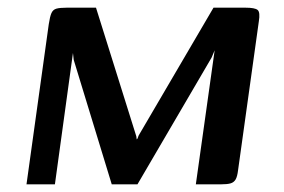

<svg xmlns="http://www.w3.org/2000/svg" viewBox="-20 -480 740 500"><path d="M49 0 107 -417Q110 -437 114 -446Q118 -455 127 -457.5Q136 -460 154 -460H230L335 -125L336 -117L338 -119L341 -127L536 -460H619Q644 -460 651 -454Q658 -448 654 -424L600 -37Q598 -20 593.5 -12.5Q589 -5 580.5 -2.5Q572 0 556 0H490L539 -349L531 -330L338 0H271L172 -324L170 -342L123 0Z"/></svg>

Font: Genos Medium
Style: Italic
Weight: 500
Italic angle: -8°
Designer: Robert E. Leuschke
Foundry: Robert E. Leuschke
Version: Version 1.010